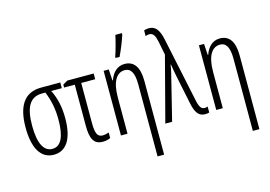

<svg xmlns="http://www.w3.org/2000/svg" viewBox="-124 -1037 2148 1526"><g transform="rotate(-15 950.0 -274.0)"><path d="M368 -248C368 -342 350 -418 316 -485H403V-532H246C107 -532 44 -434 44 -256C44 -85 101 10 207 10C308 10 368 -76 368 -248ZM98 -257C98 -406 138 -485 241 -485H268C298 -411 313 -339 313 -252C313 -111 278 -38 207 -38C137 -38 98 -111 98 -257Z M678 -532H461L422 -509V-485H510V-147C510 -42 534 11 609 11C632 11 660 5 672 -3V-48C656 -42 636 -38 620 -38C578 -38 563 -72 563 -152V-485H678Z M878 -606H911C934 -654 962 -722 978 -773V-784H924C917 -748 891 -650 878 -617ZM933 -542C869 -542 830 -494 812 -440H808L802 -532H760V0H814V-298C814 -433 858 -494 923 -494C972 -494 998 -452 998 -357V236H1052V-370C1052 -488 1009 -542 933 -542Z M1125 0H1181L1276 -384C1281 -404 1284 -422 1286 -441H1290C1294 -414 1296 -401 1307 -344L1356 -107C1373 -24 1399 10 1452 10C1466 10 1476 8 1485 5V-44C1479 -41 1470 -39 1460 -39C1433 -39 1418 -58 1406 -115L1294 -646C1275 -736 1244 -766 1193 -766C1176 -766 1163 -763 1154 -759V-712C1162 -716 1173 -719 1185 -719C1218 -719 1232 -691 1242 -642L1264 -531Z M1717 -542C1653 -542 1614 -494 1596 -440H1592L1586 -532H1544V0H1598V-298C1598 -433 1642 -494 1707 -494C1756 -494 1782 -452 1782 -357V236H1836V-370C1836 -488 1793 -542 1717 -542Z"/></g></svg>

Font: Noto Sans Display Condensed Light
Style: Regular
Weight: 300
Width: 3
Designer: Monotype Design Team
Foundry: Monotype Imaging Inc.
Version: Version 1.900